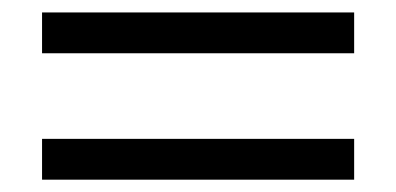

<svg xmlns="http://www.w3.org/2000/svg" viewBox="-20 -545 640 310"><path d="M47.9 -459V-524.9H551.8V-459ZM47.9 -254.9V-320.8H551.8V-254.9Z"/></svg>

Font: Cooper Hewitt
Style: Book
Weight: 705
Designer: Village Type and Design LLC
Foundry: Cooper Hewitt Smithsonian Design Museum
Version: 1.000